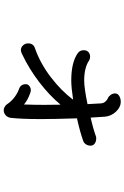

<svg xmlns="http://www.w3.org/2000/svg" viewBox="163 -751 674 1040"><g transform="rotate(90 500.0 -231.0)"><path d="M769 -384Q769 -371 762 -360Q755 -349 744 -345Q694 -327 621 -311Q625 -189 625 -116Q625 -7 618 50Q615 66 604 75.5Q593 85 578 86Q568 86 558.5 80.5Q549 75 544 67Q529 44 506 27Q483 10 462 3Q436 -6 436 -34Q436 -46 446.5 -53.5Q457 -61 468 -61Q474 -61 483 -58Q521 -45 546 -24Q548 -86 548 -132Q548 -193 547 -222Q497 -162 425.5 -107Q354 -52 274 -14Q261 -7 251 -7Q237 -7 226 -18.5Q215 -30 215 -46Q215 -76 243 -84Q325 -113 399 -170Q473 -227 520 -290Q453 -280 416 -280Q317 -280 267 -316Q252 -327 252 -348Q252 -364 262 -373Q272 -382 287 -382Q299 -382 307 -377Q346 -350 416 -350Q457 -350 544 -368L540 -441Q539 -454 531 -464Q523 -474 511 -479Q502 -482 494 -493.5Q486 -505 486 -517Q486 -532 500 -540Q514 -548 531 -548Q561 -548 585 -522Q609 -496 612 -463L617 -385Q672 -397 723 -415H732Q746 -415 757.5 -407Q769 -399 769 -384Z"/></g></svg>

Font: Tsukimi Rounded Medium
Style: Regular
Weight: 500
Designer: Takashi Funayama
Foundry: Takashi Funayama
Version: Version 1.032; ttfautohint (v1.8.3)